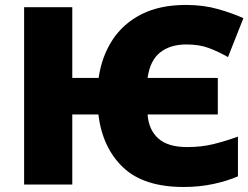

<svg xmlns="http://www.w3.org/2000/svg" viewBox="-20 -743 1000 773"><path d="M719.2 9.8Q558.6 9.8 475.6 -69.1Q392.6 -147.9 376 -282.2H271V0H77.1V-713.9H271V-429.2H377Q389.6 -516.1 432.9 -582.3Q476.1 -648.4 550 -685.8Q624 -723.1 728 -723.1Q799.3 -723.1 857.4 -706.5Q915.5 -689.9 960 -669.9L897.9 -513.2Q858.4 -535.6 820.3 -549.8Q782.2 -564 730 -564Q665 -564 624.5 -531.7Q584 -499.5 574.2 -429.2H856.9V-282.2H574.2Q578.6 -220.2 617.4 -185.5Q656.2 -150.9 732.9 -150.9Q791 -150.9 838.4 -162.6Q885.7 -174.3 938 -192.9V-33.2Q895 -14.2 838.6 -2.2Q782.2 9.8 719.2 9.8Z"/></svg>

Font: Open Sans ExtraBold
Style: Regular
Weight: 800
Designer: Monotype Design Team
Foundry: Monotype Imaging Inc.
Version: Version 3.003; ttfautohint (v1.8.4)